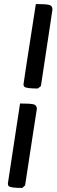

<svg xmlns="http://www.w3.org/2000/svg" viewBox="-20 -742 279 948"><path d="M100 -314Q96 -319 96 -325.5Q96 -332 157 -722Q206 -722 222.5 -718Q239 -714 239 -695Q239 -694 228.5 -625Q218 -556 182 -317L167 -305Q107 -305 100 -314ZM162 -204Q162 -203 158 -179Q154 -155 150 -127.5Q146 -100 133 -17Q120 66 104 173L90 186Q30 186 22 176Q19 172 19 163L79 -231Q129 -231 145.5 -227Q162 -223 162 -204Z"/></svg>

Font: Economica
Style: Bold Italic
Weight: 700
Designer: Vicente Lamonaca
Foundry: Vicente Lamonaca
Version: Version 1.100